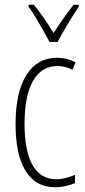

<svg xmlns="http://www.w3.org/2000/svg" viewBox="-20 -784 360 814"><path d="M190 -606H224C249 -653 285 -713 314 -756V-764H292C258 -720 235 -687 207 -644C182 -686 149 -733 123 -764H101V-756C126 -722 164 -655 190 -606ZM214 10C241 10 274 3 298 -8V-43C271 -31 244 -24 218 -24C124 -24 84 -117 84 -259C84 -422 136 -504 223 -504C246 -504 267 -499 287 -488L300 -520C277 -532 251 -539 221 -539C111 -539 46 -440 46 -258C46 -91 100 10 214 10Z"/></svg>

Font: Noto Sans Lao UI ExtCond ExtLt
Style: Regular
Weight: 200
Width: 2
Designer: Monotype Design Team
Foundry: Monotype Imaging Inc.
Version: Version 2.000